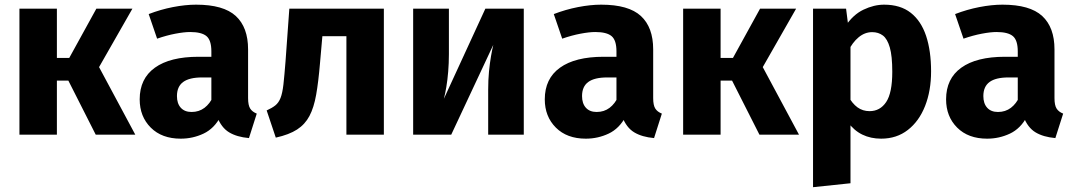

<svg xmlns="http://www.w3.org/2000/svg" viewBox="-20 -568 4533 810"><path d="M386.5 -531.4H538.6L397.9 -284.9L550.7 0H383.8L268.3 -228.1H220V0H62V-531.4H220V-323.7H272.2Z M807.4 -548.3Q922.9 -548.3 974.8 -500.5Q1026.6 -452.6 1026.6 -359.6V-154.1Q1026.6 -123.9 1035.5 -110Q1044.4 -96.1 1063.2 -88.7L1030.3 14.5Q979.5 10.1 946.6 -9.7Q913.6 -29.5 895.5 -76.7L871.7 -132.3V-351.3Q871.7 -398.3 851.1 -415.6Q830.4 -432.9 782.3 -432.9Q757 -432.9 720.1 -425.9Q683.2 -418.9 642.8 -404.9L607.3 -508.6Q656.9 -527.8 709.5 -538.1Q762.1 -548.3 807.4 -548.3ZM817.5 -328.5H893.6V-241.3H832.6Q778.9 -241.3 752.7 -222.1Q726.5 -202.9 726.5 -162.6Q726.5 -131.5 742.6 -113.6Q758.8 -95.6 788.2 -95.6Q819.5 -95.6 842.7 -113.1Q865.8 -130.7 879.5 -161.4L911.4 -77.6Q883.8 -25.5 838.6 -4.3Q793.4 17 742.3 17Q662.7 17 616 -29.7Q569.3 -76.4 569.3 -148.9Q569.3 -236.4 633.4 -282.4Q697.5 -328.5 817.5 -328.5Z M1322.4 -415.3 1200.6 -531.4H1599.4V0H1441.4V-415.3ZM1200.6 -531.4 1340 -415.3 1330 -301.5Q1323.4 -222.8 1313.8 -168.4Q1304.2 -114.1 1285.5 -78.7Q1266.9 -43.4 1233.3 -21.6Q1199.6 0.2 1143.5 12.6L1105 -102.1Q1127.7 -112.3 1141.6 -123.4Q1155.5 -134.5 1163.5 -154.7Q1171.5 -174.9 1175.7 -211.6Q1179.8 -248.4 1184.6 -309.7Z M2027.6 -531.4H2189.7V0H2039.5V-189.4Q2039.5 -230.2 2042.9 -266Q2046.4 -301.7 2051.4 -330.7Q2056.4 -359.7 2061.1 -378.8L1883.7 0H1723V-531.4H1873.8V-339.4Q1873.8 -301.5 1870.8 -265.8Q1867.9 -230 1862.9 -200.7Q1857.9 -171.3 1852.6 -151.2Z M2516.4 -548.3Q2631.9 -548.3 2683.8 -500.5Q2735.6 -452.6 2735.6 -359.6V-154.1Q2735.6 -123.9 2744.5 -110Q2753.4 -96.1 2772.2 -88.7L2739.3 14.5Q2688.5 10.1 2655.6 -9.7Q2622.6 -29.5 2604.5 -76.7L2580.7 -132.3V-351.3Q2580.7 -398.3 2560.1 -415.6Q2539.4 -432.9 2491.3 -432.9Q2466 -432.9 2429.1 -425.9Q2392.2 -418.9 2351.8 -404.9L2316.3 -508.6Q2365.9 -527.8 2418.5 -538.1Q2471.1 -548.3 2516.4 -548.3ZM2526.5 -328.5H2602.6V-241.3H2541.6Q2487.9 -241.3 2461.7 -222.1Q2435.5 -202.9 2435.5 -162.6Q2435.5 -131.5 2451.6 -113.6Q2467.8 -95.6 2497.2 -95.6Q2528.5 -95.6 2551.7 -113.1Q2574.8 -130.7 2588.5 -161.4L2620.4 -77.6Q2592.8 -25.5 2547.6 -4.3Q2502.4 17 2451.3 17Q2371.7 17 2325 -29.7Q2278.3 -76.4 2278.3 -148.9Q2278.3 -236.4 2342.4 -282.4Q2406.5 -328.5 2526.5 -328.5Z M3186.5 -531.4H3338.6L3197.9 -284.9L3350.7 0H3183.8L3068.3 -228.1H3020V0H2862V-531.4H3020V-323.7H3072.2Z M3709.9 -548.3Q3778.7 -548.3 3822.3 -514Q3865.9 -479.7 3887 -416.5Q3908 -353.2 3908 -267.1Q3908 -185.2 3882.7 -120.9Q3857.3 -56.5 3810 -19.8Q3762.8 17 3697.3 17Q3653.4 17 3618.1 -0.1Q3582.8 -17.2 3557.4 -52.3L3557.1 -164.4Q3575.3 -131.2 3597.5 -115.1Q3619.7 -99.1 3648.5 -99.1Q3692.8 -99.1 3718.5 -137.5Q3744.3 -175.9 3744.3 -265.2Q3744.3 -331.8 3733.9 -367.8Q3723.5 -403.9 3704.7 -418.2Q3685.8 -432.4 3659.5 -432.4Q3628.5 -432.4 3602.4 -410.8Q3576.3 -389.2 3558.1 -351.7L3545.2 -455.6Q3578.5 -506.1 3622.8 -527.2Q3667.1 -548.3 3709.9 -548.3ZM3410 -531.4H3549.4L3559 -455.8L3568 -386.3V205.1L3410 221.7Z M4209.4 -548.3Q4324.9 -548.3 4376.8 -500.5Q4428.6 -452.6 4428.6 -359.6V-154.1Q4428.6 -123.9 4437.5 -110Q4446.4 -96.1 4465.2 -88.7L4432.3 14.5Q4381.5 10.1 4348.6 -9.7Q4315.6 -29.5 4297.5 -76.7L4273.7 -132.3V-351.3Q4273.7 -398.3 4253.1 -415.6Q4232.4 -432.9 4184.3 -432.9Q4159 -432.9 4122.1 -425.9Q4085.2 -418.9 4044.8 -404.9L4009.3 -508.6Q4058.9 -527.8 4111.5 -538.1Q4164.1 -548.3 4209.4 -548.3ZM4219.5 -328.5H4295.6V-241.3H4234.6Q4180.9 -241.3 4154.7 -222.1Q4128.5 -202.9 4128.5 -162.6Q4128.5 -131.5 4144.6 -113.6Q4160.8 -95.6 4190.2 -95.6Q4221.5 -95.6 4244.7 -113.1Q4267.8 -130.7 4281.5 -161.4L4313.4 -77.6Q4285.8 -25.5 4240.6 -4.3Q4195.4 17 4144.3 17Q4064.7 17 4018 -29.7Q3971.3 -76.4 3971.3 -148.9Q3971.3 -236.4 4035.4 -282.4Q4099.5 -328.5 4219.5 -328.5Z"/></svg>

Font: Fira Sans Variable
Style: Regular
Weight: 400
Designer: Carrois Corporate & Edenspiekermann AG
Foundry: Carrois Corporate GbR & Edenspiekermann AG
Version: Version 4.202